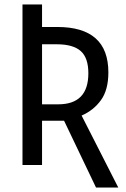

<svg xmlns="http://www.w3.org/2000/svg" viewBox="-20 -734 559 854"><path d="M506 100 343 -220Q396 -243 429 -288.5Q462 -334 462 -412Q462 -614 235 -614H167V-714H80V0H167V-197H265L407 100ZM167 -537H233Q305 -537 339 -507Q373 -477 373 -408Q373 -270 239 -270H167Z"/></svg>

Font: Noto Sans Display SemiCondensed
Style: Regular
Weight: 400
Width: 4
Designer: Monotype Design team
Foundry: Monotype Imaging Inc.
Version: 1.000